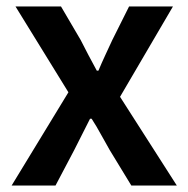

<svg xmlns="http://www.w3.org/2000/svg" viewBox="-20 -575 584 595"><path d="M16 0 192 -289 28 -555H169L230 -451Q242 -427 254.5 -403.5Q267 -380 280 -356H285Q295 -380 306 -403.5Q317 -427 328 -451L380 -555H516L352 -275L528 0H387L320 -110Q306 -134 292.5 -159Q279 -184 264 -207H259Q247 -184 235 -159.5Q223 -135 210 -110L152 0Z"/></svg>

Font: Noto Sans SC Thin SemiBold
Style: Regular
Weight: 600
Version: Version 2.004-H2;hotconv 1.0.118;makeotfexe 2.5.65603